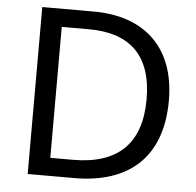

<svg xmlns="http://www.w3.org/2000/svg" viewBox="-51 -766 833 818"><g transform="rotate(5 365.0 -357.0)"><path d="M669 -364C669 -593 532 -714 317 -714H97V0H296C531 0 669 -123 669 -364ZM574 -361C574 -173 477 -77 284 -77H187V-637H304C476 -637 574 -551 574 -361Z"/></g></svg>

Font: Noto Sans Bhaiksuki
Style: Regular
Weight: 400
Designer: Monotype Design Team
Foundry: Monotype Imaging Inc.
Version: Version 2.002